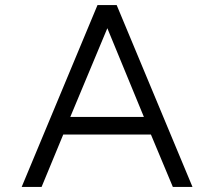

<svg xmlns="http://www.w3.org/2000/svg" viewBox="-20 -742 850 762"><path d="M744 0H666L579 -208H231L145 0H66L367 -722H443ZM551 -278 406 -630 259 -278Z"/></svg>

Font: SUIT
Style: Regular
Weight: 400
Designer: Sunn Youn; Korean Glyphs from Source Han Sans (Sandoll Communications; Soo-young Jang, Joo-yeon Kang)
Foundry: Sunn
Version: Version 1.140